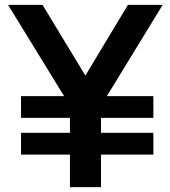

<svg xmlns="http://www.w3.org/2000/svg" viewBox="-20 -765 697 785"><path d="M66 -133V-222H266V-283H66V-372H242L13 -745H154L329 -456L503 -745H645L417 -372H607V-283H393V-222H607V-133H393V0H266V-133Z"/></svg>

Font: Plus Jakarta Display Medium
Style: Regular
Weight: 500
Designer: Gumpita Rahayu
Foundry: Tokotype Studio
Version: Version 1.000